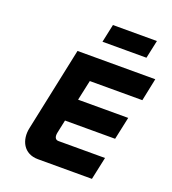

<svg xmlns="http://www.w3.org/2000/svg" viewBox="-156 -999 1000 1116"><g transform="rotate(20 344.5 -441.0)"><path d="M208 -670 99 -153C82 -75 118 0 207 0H541L571 -140H283C263 -140 255 -157 261 -185L278 -265H588L618 -405H308L335 -530H660L689 -670ZM326 -770H598L622 -882H350Z"/></g></svg>

Font: LT Wave Mono Black
Style: Italic
Weight: 900
Designer: Daniel Lyons
Version: Version 2.5 (Glyphs App)